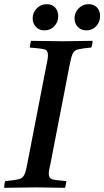

<svg xmlns="http://www.w3.org/2000/svg" viewBox="-32 -896 498 917"><path d="M-12 1Q-12 -6 -11 -15Q-10 -24 -7 -31Q36 -35 55.5 -39.5Q75 -44 83 -59Q91 -74 97 -107L189 -581Q193 -599 195 -611.5Q197 -624 197 -633Q197 -656 179.5 -660.5Q162 -665 110 -669Q112 -685 116 -701Q145 -701 188 -700Q231 -699 268 -699Q302 -699 342 -700Q382 -701 410 -701Q410 -684 404 -669Q361 -665 342 -660.5Q323 -656 316 -641.5Q309 -627 302 -593L210 -119Q206 -101 203.5 -89Q201 -77 201 -67Q201 -45 217 -40Q233 -35 285 -31Q284 -24 282.5 -15Q281 -6 279 1Q250 1 212 0Q174 -1 139 -1Q102 -1 59 0Q16 1 -12 1ZM180 -751Q155 -751 139.5 -767.5Q124 -784 124 -808Q124 -836 143.5 -856Q163 -876 191 -876Q217 -876 231.5 -860Q246 -844 246 -819Q246 -791 227.5 -771Q209 -751 180 -751ZM380 -751Q355 -751 339.5 -767.5Q324 -784 324 -808Q324 -836 343.5 -856Q363 -876 391 -876Q417 -876 431.5 -860Q446 -844 446 -819Q446 -791 427.5 -771Q409 -751 380 -751Z"/></svg>

Font: Tiro Kannada
Style: Italic
Weight: 400
Italic angle: -11°
Designer: Kannada: John Hudson & Fiona Ross, assisted by Kaja Sojewska. Latin: John Hudson with Paul Hanslow, assisted by Kaja Soj
Foundry: Tiro Typeworks Ltd.
Version: Version 1.52